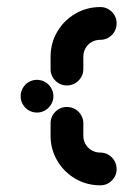

<svg xmlns="http://www.w3.org/2000/svg" viewBox="-20 -539 399 558"><path d="M40 -259.3Q40 -272.2 46.3 -283.1Q52.6 -294.1 63.5 -300.6Q74.4 -307 87.4 -307Q100.4 -307 111.3 -300.6Q122.2 -294.1 128.7 -283.1Q135.2 -272.2 135.2 -259.3Q135.2 -246.7 128.7 -235.7Q122.2 -224.8 111.3 -218.3Q100.4 -211.9 87.4 -211.9Q74.4 -211.9 63.5 -218.3Q52.6 -224.8 46.3 -235.7Q40 -246.7 40 -259.3ZM318.9 -47.8Q318.9 -28.1 305 -14.3Q291.1 -0.4 271.5 -0.4Q231.9 -0.4 198.7 -19.8Q165.6 -39.3 146.3 -72.2Q127 -105.2 127 -144.4V-180.7Q127 -200.4 140.9 -214.3Q154.8 -228.1 174.4 -228.1Q187.4 -228.1 198.3 -221.9Q209.3 -215.6 215.7 -204.6Q222.2 -193.7 222.2 -180.7V-144.4Q222.2 -131.1 228.7 -119.8Q235.2 -108.5 246.5 -102Q257.8 -95.6 271.5 -95.6Q284.4 -95.6 295.4 -89.1Q306.3 -82.6 312.6 -71.7Q318.9 -60.7 318.9 -47.8ZM174.4 -290.7Q154.8 -290.7 140.9 -304.6Q127 -318.5 127 -338.1V-374.4Q127 -413.7 146.3 -446.7Q165.6 -479.6 198.7 -499.1Q231.9 -518.5 271.5 -518.5Q291.1 -518.5 305 -504.6Q318.9 -490.7 318.9 -471.1Q318.9 -451.1 305 -437.2Q291.1 -423.3 271.5 -423.3Q257.8 -423.3 246.5 -416.9Q235.2 -410.4 228.7 -399.1Q222.2 -387.8 222.2 -374.4V-338.1Q222.2 -325.2 215.7 -314.3Q209.3 -303.3 198.3 -297Q187.4 -290.7 174.4 -290.7Z"/></svg>

Font: 26F Galaxy Hebrew Extra Bold
Style: Regular
Weight: 800
Designer: C₂₉H₂₅N₃O₅
Version: Version 1.000